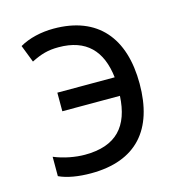

<svg xmlns="http://www.w3.org/2000/svg" viewBox="-88 -628 677 718"><g transform="rotate(-15 250.0 -268.5)"><path d="M178 11C354 11 440 -89 440 -266C440 -443 353 -548 182 -548C134 -548 86 -537 50 -516L76 -449C114 -468 141 -476 182 -476C289 -476 344 -418 356 -313H134V-241H357C351 -125 296 -62 174 -62C138 -62 93 -70 55 -86V-11C86 4 131 11 178 11Z"/></g></svg>

Font: Noto Sans Mono ExtraCondensed
Style: Regular
Weight: 400
Width: 2
Designer: Monotype Design Team
Foundry: Monotype Imaging Inc.
Version: Version 2.014